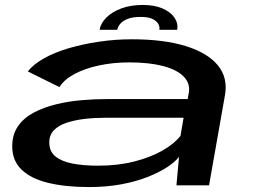

<svg xmlns="http://www.w3.org/2000/svg" viewBox="-20 -750 1023 777"><path d="M339.5 7Q412.5 7 472.8 -4.5Q533 -16 579.8 -34.8Q626.5 -53.5 658 -74.5Q689.5 -95.5 704.5 -115.5L694 0H826L890 -362.5Q903.5 -435 861.5 -485.8Q819.5 -536.5 730.8 -563.8Q642 -591 513.5 -591Q445.5 -591 380.2 -581.2Q315 -571.5 258 -554.8Q201 -538 158.2 -514Q115.5 -490 92.5 -461L220.5 -397.5Q239.5 -428 281.5 -450.5Q323.5 -473 380.8 -485.2Q438 -497.5 503.5 -497.5Q583 -497.5 639 -483Q695 -468.5 722.5 -441Q750 -413.5 744.5 -376L739.5 -349H410Q362.5 -349 309.5 -344.5Q256.5 -340 206.8 -327.8Q157 -315.5 117 -294.5Q77 -273.5 53.5 -240.2Q30 -207 29.5 -160Q29 -100.5 67 -63.8Q105 -27 175 -10Q245 7 339.5 7ZM377 -79.5Q317.5 -79.5 273 -88.2Q228.5 -97 204 -117.2Q179.5 -137.5 179.5 -173Q179 -203 198 -222.8Q217 -242.5 249.5 -253.2Q282 -264 322.5 -268.8Q363 -273.5 406.5 -273.5H723L710.5 -200.5Q687 -169.5 639.2 -141.8Q591.5 -114 524.8 -96.8Q458 -79.5 377 -79.5ZM558 -730Q509 -730 471.2 -716Q433.5 -702 410.5 -679Q387.5 -656 383 -629.5H454.5Q457 -642.5 467.2 -654.2Q477.5 -666 497.2 -673.8Q517 -681.5 549.5 -681.5Q579 -681.5 596 -673.8Q613 -666 620 -654.2Q627 -642.5 625 -629.5H697Q701.5 -656 685.8 -679Q670 -702 637 -716Q604 -730 558 -730Z"/></svg>

Font: Anybody ExtraExpanded Medium
Style: Italic
Weight: 500
Width: 8
Italic angle: -10°
Version: Version 1.113;gftools[0.9.25]